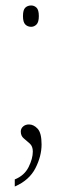

<svg xmlns="http://www.w3.org/2000/svg" viewBox="-20 -528 226 702"><path d="M94 -430Q81 -430 72.5 -438.5Q64 -447 64 -469Q64 -492 72.5 -500Q81 -508 94 -508Q105 -508 113.5 -500Q122 -492 122 -469Q122 -447 113.5 -438.5Q105 -430 94 -430ZM34 128Q69 114 84.5 83Q100 52 100 26Q100 7 89 -3Q78 -13 67 -22Q56 -31 56 -47Q56 -58 64.5 -65.5Q73 -73 86 -73Q103 -73 117.5 -57.5Q132 -42 132 0Q132 43 109.5 87Q87 131 34 154Z"/></svg>

Font: Noto Serif Ethiopic ExtraCondensed Thin
Style: Regular
Weight: 100
Width: 2
Designer: Monotype Design Team
Foundry: Monotype Imaging Inc.
Version: Version 2.102; ttfautohint (v1.8.4.7-5d5b)